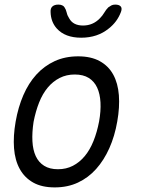

<svg xmlns="http://www.w3.org/2000/svg" viewBox="-20 -805 640 835"><path d="M218 10Q162 10 124.5 -11Q87 -32 66 -70Q45 -108 41 -160.5Q37 -213 48 -276Q59 -339 81.5 -391Q104 -443 138 -480.5Q172 -518 217.5 -539Q263 -560 320 -560Q376 -560 414 -539Q452 -518 472.5 -480.5Q493 -443 497 -391Q501 -339 490 -277Q479 -213 455.5 -160.5Q432 -108 398 -70Q364 -32 319 -11Q274 10 218 10ZM232 -69Q268 -69 297 -84Q326 -99 348.5 -126Q371 -153 386.5 -191.5Q402 -230 411 -277Q419 -322 417 -359.5Q415 -397 402.5 -424Q390 -451 366 -466Q342 -481 305 -481Q269 -481 239.5 -466Q210 -451 187.5 -424Q165 -397 150 -359Q135 -321 126 -275Q119 -229 121 -191Q123 -153 135.5 -126Q148 -99 172 -84Q196 -69 232 -69ZM200 -753Q199 -769 208 -777Q217 -785 234 -785Q243 -785 250 -782Q257 -779 260 -774Q267 -764 270 -750.5Q273 -737 281 -725Q298 -694 341 -694Q384 -694 414 -725Q426 -737 433.5 -750Q441 -763 451 -773Q458 -778 464.5 -781.5Q471 -785 481 -785Q498 -785 505 -777Q512 -769 506 -753Q490 -710 453 -681Q404 -641 333 -641Q263 -641 227 -681Q201 -710 200 -753Z"/></svg>

Font: Maple Mono Light
Style: Italic
Weight: 300
Italic angle: -10°
Monospace: yes
Designer: subframe7536
Version: Version 7.000